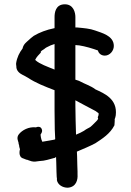

<svg xmlns="http://www.w3.org/2000/svg" viewBox="-20 -775 608 894"><path d="M55 -479C55 -476 55 -472 56 -467C55 -444 74 -432 86 -426C93 -423 97 -420 110 -413C146 -389 187 -373 234 -355V-260C234 -230 235 -202 235 -174V-173C236 -157 236 -144 237 -129V-127C237 -127 236 -126 234 -125C216 -122 204 -119 177 -115C170 -129 169 -145 169 -149C170 -151 179 -160 175 -172C170 -191 148 -183 148 -182C114 -186 83 -169 68 -150C55 -134 65 -117 66 -112C66 -108 67 -104 69 -98C69 -90 73 -82 73 -80C73 -80 62 -44 89 -37C98 -33 102 -32 105 -31H107C108 -31 118 -26 127 -24C139 -21 150 -23 163 -25C191 -26 210 -34 231 -39C240 -41 231 -38 241 -44L242 -17C242 -2 243 12 243 24C243 35 244 44 244 48V50L245 54V64C249 85 271 99 295 99H296C335 96 343 62 341 37V23C341 13 340 4 340 -6C340 -20 339 -33 339 -48L338 -69C366 -81 400 -95 424 -108C456 -129 493 -152 513 -192V-195C513 -200 515 -212 514 -220C516 -225 518 -231 519 -238C528 -315 465 -340 424 -359L423 -360C403 -375 375 -384 353 -396C346 -400 339 -401 331 -404V-565H335C338 -564 342 -564 347 -564C379 -559 411 -549 436 -540C439 -526 452 -516 468 -516C491 -516 510 -538 510 -561C510 -609 453 -622 423 -633C399 -642 371 -644 340 -647H331V-696C331 -715 323 -755 282 -755C238 -755 234 -715 234 -695V-644C195 -636 164 -624 137 -608C128 -602 119 -593 111 -586C105 -580 89 -570 85 -549C71 -531 59 -508 55 -480ZM144 -497C149 -508 161 -521 170 -530V-535C171 -537 178 -542 185 -546C191 -550 191 -552 200 -556C211 -562 220 -566 234 -570V-451C200 -465 165 -477 146 -494C146 -494 145 -495 144 -497ZM331 -283V-308C361 -291 394 -275 425 -258L436 -250C437 -249 438 -249 439 -248V-240C439 -237 436 -232 435 -229L437 -224C436 -217 431 -213 424 -206L410 -192C406 -189 404 -186 401 -184C394 -179 384 -176 371 -166C361 -160 349 -154 334 -148C333 -191 331 -237 331 -283Z"/></svg>

Font: Scribbler
Style: Blk
Weight: 900
Designer: Mew Too
Foundry: Cannot Into Space Fonts
Version: Version 1.001